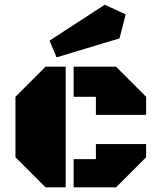

<svg xmlns="http://www.w3.org/2000/svg" viewBox="-20 -805 686 825"><path d="M262.2 0H175.8L46.4 -129.4V-389.2L175.8 -518.6H262.2ZM296.4 -389.2V-518.6H478.5L607.9 -389.2V-311.5H392.1V-389.2ZM296.4 0V-121.1H392.1V-186H607.9V-129.4L478.5 0ZM430.2 -784.7 520 -743.2 493.7 -640.1 223.1 -558.6 192.9 -630.4Z"/></svg>

Font: Black Ops One [rus by aLiNcE]
Style: Regular
Weight: 400
Designer: James Grieshaber
Foundry: James Grieshaber
Version: Version 1.002;May 25, 2024;FontCreator 13.0.0.2680 64-bit